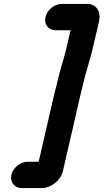

<svg xmlns="http://www.w3.org/2000/svg" viewBox="-20 -793 530 983"><path d="M265 -638H341L318 -538C315 -525 310 -507 304 -486C290 -441 279 -398 268 -351C262 -330 257 -308 252 -286L178 35H121C85 35 46 66 38 102C30 138 54 170 90 170H193C241 170 291 131 302 83L387 -286C397 -329 407 -370 418 -412C428 -449 445 -504 453 -538L487 -683C498 -731 475 -773 427 -773H296C259 -773 222 -743 213 -706C204 -669 228 -638 265 -638Z"/></svg>

Font: Electronic
Style: UltThkIt
Weight: 900
Version: Version 1.011